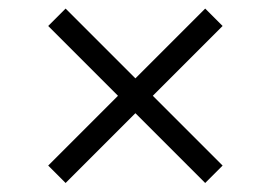

<svg xmlns="http://www.w3.org/2000/svg" viewBox="-20 -540 616 441"><path d="M451.3 -119.7 90.7 -480.3 130.7 -520.3 491.3 -159.7ZM90.7 -159.7 451.3 -520.3 491.3 -480.3 130.7 -119.7Z"/></svg>

Font: Murecho Thin
Style: Regular
Weight: 100
Designer: Neil Summerour
Foundry: Positype
Version: Version 1.010